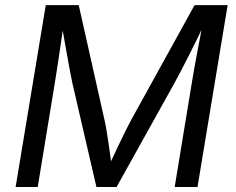

<svg xmlns="http://www.w3.org/2000/svg" viewBox="-20 -748 943 768"><path d="M42.5 0 163.1 -727.5H294.9L397.9 -268.6Q401.9 -252 406 -227.3Q410.2 -202.6 414.3 -174.3Q418.5 -146 422.1 -118.2Q425.8 -90.3 428.2 -67.4H407.7Q418.9 -91.8 432.1 -120.1Q445.3 -148.4 458.7 -176.5Q472.2 -204.6 484.1 -228.5Q496.1 -252.4 504.9 -268.6L758.3 -727.5H890.6L770 0H678.7L747.1 -415.5Q751 -439.9 756.3 -470.2Q761.7 -500.5 767.8 -532.7Q773.9 -564.9 780 -596.4Q786.1 -627.9 791 -655.3H798.8Q782.7 -621.1 765.4 -585.9Q748 -550.8 731.7 -518.6Q715.3 -486.3 701.4 -459.7Q687.5 -433.1 677.7 -415.5L446.3 0H365.7L269.5 -415.5Q264.6 -438 257.6 -475.8Q250.5 -513.7 242.4 -560.5Q234.4 -607.4 225.6 -655.3H234.9Q231 -626 226.3 -593.8Q221.7 -561.5 216.8 -529.5Q211.9 -497.6 207.5 -468.3Q203.1 -439 199.2 -415.5L130.9 0Z"/></svg>

Font: Inter
Style: Italic
Weight: 400
Italic angle: -9.3988°
Designer: Rasmus Andersson
Foundry: rsms
Version: Version 4.001;git-66647c0bb